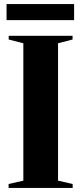

<svg xmlns="http://www.w3.org/2000/svg" viewBox="-20 -918 397 938"><path d="M94 -35.5V-706.5L22.5 -725V-743H334.5V-725L263.5 -706.5V-35.5L335 -19V0H22V-19ZM342 -898V-819.5H12V-898Z"/></svg>

Font: Merriweather 144pt ExtraBold
Style: Regular
Weight: 800
Version: Version 2.100